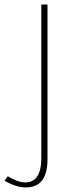

<svg xmlns="http://www.w3.org/2000/svg" viewBox="-98 -653 319 841"><path d="M110 -633V45Q110 168 15 168H14Q-26 168 -78 139L-64 119Q-19 146 12 146Q83 146 83 39V-633Z"/></svg>

Font: Tajawal ExtraLight
Style: Regular
Weight: 275
Designer: Boutros Fonts
Foundry: Created by Boutros International 2017
Version: Version 1.700